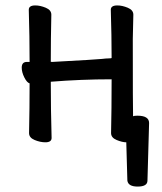

<svg xmlns="http://www.w3.org/2000/svg" viewBox="-20 -510 595 707"><path d="M487 177Q452 177 449 155L445 14Q430 14 409.5 5.5Q389 -3 389 -20Q391 -108 391 -218Q278 -218 167 -209Q167 -109 170 -2Q170 14 147 14Q128 14 107.5 5.5Q87 -3 87 -20Q89 -114 89 -203Q79 -206 69.5 -225Q60 -244 60 -261Q60 -282 79 -282H89Q89 -375 86 -474Q86 -490 110 -490Q128 -490 148.5 -481.5Q169 -473 169 -456Q167 -365 167 -283H166Q166 -282 173 -282Q339 -291 355 -293Q371 -295 381 -295Q391 -295 391 -297Q391 -378 388 -474Q388 -490 412 -490Q430 -490 450.5 -481.5Q471 -473 471 -456L469 -367Q469 -108 470 -82Q474 -84 486 -84Q529 -84 529 -57L523 155Q523 177 487 177Z"/></svg>

Font: LXGW WenKai Medium
Style: Regular
Weight: 500
Designer: LXGW / Fontworks Inc.
Foundry: LXGW / Fontworks Inc.
Version: Version 1.501; October 10, 2024